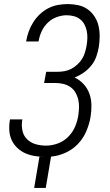

<svg xmlns="http://www.w3.org/2000/svg" viewBox="-20 -763 540 944"><path d="M148 161 174 7Q179 8 185.5 8Q192 8 198 8H200Q175 8 150.5 4Q126 0 104.5 -9.5Q83 -19 65.5 -35.5Q48 -52 38 -73Q28 -94 26 -119Q24 -144 28 -169L29 -176H90L89 -171Q85 -145 90.5 -120Q96 -95 113.5 -78Q131 -61 155.5 -54Q180 -47 206 -47Q235 -47 264 -57.5Q293 -68 315 -90Q337 -112 349 -140Q361 -168 365 -196Q368 -216 368.5 -236Q369 -256 364.5 -274.5Q360 -293 350.5 -309Q341 -325 325.5 -335.5Q310 -346 291 -350.5Q272 -355 252 -355H197L207 -410H262Q279 -410 296.5 -413Q314 -416 329.5 -424Q345 -432 359.5 -445Q374 -458 383.5 -473.5Q393 -489 398 -506Q403 -523 406 -540Q409 -558 409.5 -576Q410 -594 406.5 -611Q403 -628 395 -643Q387 -658 373.5 -668.5Q360 -679 343 -683.5Q326 -688 308 -688Q284 -688 259 -679Q234 -670 215 -651.5Q196 -633 185 -609.5Q174 -586 170 -561L169 -559H108L109 -562Q113 -586 121.5 -609Q130 -632 143.5 -653.5Q157 -675 176 -693Q195 -711 217.5 -722.5Q240 -734 264.5 -738.5Q289 -743 313 -743Q339 -743 364.5 -737.5Q390 -732 410 -718Q430 -704 444 -683Q458 -662 464 -637.5Q470 -613 470 -586.5Q470 -560 466 -533Q462 -509 453.5 -485Q445 -461 429 -441Q413 -421 391.5 -406Q370 -391 347 -382Q372 -370 391 -349.5Q410 -329 419.5 -302.5Q429 -276 429.5 -246.5Q430 -217 425 -187Q419 -152 404 -117Q389 -82 362.5 -54.5Q336 -27 301 -11.5Q266 4 231 7L205 161Z"/></svg>

Font: Iosevka Light Oblique
Style: Regular
Weight: 300
Italic angle: -9°
Monospace: yes
Designer: Belleve Invis
Foundry: Belleve Invis
Version: Version 32.5.0; ttfautohint (v1.8.4)